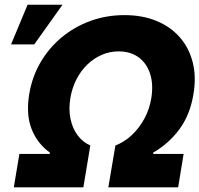

<svg xmlns="http://www.w3.org/2000/svg" viewBox="-20 -802 854 822"><path d="M39.1 0 63 -143.1H192.9L193.4 -148.9Q140.1 -187 115.5 -249Q90.8 -311 105 -398.4Q117.2 -472.7 153.3 -534.7Q189.5 -596.7 244.1 -642.1Q298.8 -687.5 367.2 -712.4Q435.5 -737.3 512.7 -737.3Q589.8 -737.3 650.1 -712.4Q710.4 -687.5 750 -642.1Q789.6 -596.7 805.2 -534.7Q820.8 -472.7 808.1 -398.4Q793.9 -311 748.3 -249Q702.6 -187 636.2 -148.9L635.7 -143.1H766.1L742.7 0H443.8L474.1 -179.2Q511.7 -193.4 543.7 -223.1Q575.7 -252.9 597.9 -293.7Q620.1 -334.5 627.9 -382.3Q637.2 -440.4 622.8 -485.6Q608.4 -530.8 573.7 -556.4Q539.1 -582 487.8 -582Q449.7 -582 415.5 -567.1Q381.3 -552.2 353.8 -525.6Q326.2 -499 307.4 -462.4Q288.6 -425.8 281.2 -382.3Q273.4 -334.5 281.7 -293.7Q290 -252.9 312 -223.1Q334 -193.4 366.7 -179.2L336.9 0ZM27.3 -611.8 98.1 -781.7H247.6L126.5 -611.8Z"/></svg>

Font: Inter Tight ExtraBold
Style: Italic
Weight: 800
Italic angle: -9.39999°
Designer: Rasmus Andersson
Foundry: rsms
Version: Version 3.004